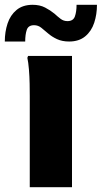

<svg xmlns="http://www.w3.org/2000/svg" viewBox="-48 -780 424 800"><path d="M76 0V-380Q76 -400 75.5 -430.5Q75 -461 72.5 -491Q70 -521 66 -539L69 -547H252V0ZM-28 -607Q-28 -647 -16.5 -682Q-5 -717 21 -738.5Q47 -760 88 -760Q118 -760 140 -748.5Q162 -737 179 -723Q192 -711 204.5 -701.5Q217 -692 233 -692Q257 -692 264 -711.5Q271 -731 271 -760H356Q356 -720 344.5 -685Q333 -650 307 -628.5Q281 -607 240 -607Q211 -607 189.5 -617Q168 -627 152 -641Q138 -653 124.5 -664Q111 -675 94 -675Q70 -675 63.5 -655.5Q57 -636 57 -607Z"/></svg>

Font: Kufam
Style: Bold
Weight: 700
Designer: Wael Morcos, Artur Schmal
Foundry: Original Type
Version: Version 1.300; ttfautohint (v1.8.3)